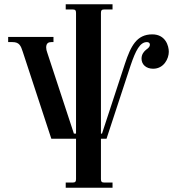

<svg xmlns="http://www.w3.org/2000/svg" viewBox="-20 -646 814 894"><path d="M18 -450H38C70 -450 77 -433 86 -405L219 0H334V188C334 200 330 204 318 204H286V228H504V204H466C454 204 450 200 450 188V0H476L588 -341C612 -412 632 -450 664 -450C672 -450 678 -446 678 -438C678 -429 672 -423 661 -415C651 -407 639 -394 639 -373C639 -346 660 -326 693 -326C743 -326 766 -373 766 -405C766 -432 751 -486 689 -486C616 -486 589 -431 562 -350L455 -24H450V-586C450 -598 454 -602 466 -602H504V-626H286V-602H318C330 -602 334 -598 334 -586V-24H324L200 -401C197 -409 195 -417 195 -425C195 -445 206 -450 219 -450H229V-474H18Z"/></svg>

Font: Old Standard
Style: Bold
Weight: 700
Designer: Alexey Kryukov <alexios@thessalonica.org.ru>
Version: Version 2.0.2